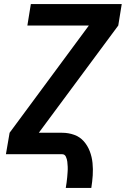

<svg xmlns="http://www.w3.org/2000/svg" viewBox="-20 -755 616 940"><path d="M302 165H427Q432 134 434 103.5Q436 73 433 43Q430 13 419.5 -14.5Q409 -42 390 -63.5Q371 -85 343 -95Q315 -105 284 -105H170L559 -630L576 -735H131L114 -630H415L27 -105L9 0H284Q297 0 302.5 12Q308 24 309.5 36.5Q311 49 311.5 61.5Q312 74 311 87Q310 100 309 113Q308 126 306 139Q304 152 302 165Z"/></svg>

Font: Iosevka Sparkle
Style: Bold Italic
Weight: 700
Italic angle: -9°
Designer: Belleve Invis
Foundry: Belleve Invis
Version: Version 4.5.0; ttfautohint (v1.8.3)